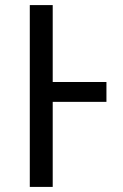

<svg xmlns="http://www.w3.org/2000/svg" viewBox="-20 -734 483 754"><path d="M398 -334H187V0H97V-714H187V-412H398Z"/></svg>

Font: Apis
Style: Regular
Weight: 400
Designer: Monotype Design Team
Foundry: Monotype Imaging Inc.
Version: Version 2.000; build 0001